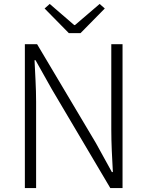

<svg xmlns="http://www.w3.org/2000/svg" viewBox="-20 -953 747 973"><path d="M106 0H163V-437C163 -510 158 -578 155 -648H160L242 -502L539 0H601V-729H544V-297C544 -226 548 -153 552 -81H547L466 -228L168 -729H106ZM329 -785H388L511 -910L485 -933L360 -826H356L232 -933L206 -910Z"/></svg>

Font: Noto Sans Japanese Light
Style: Regular
Weight: 300
Designer: Ryoko NISHIZUKA (kana & ideographs); Paul D. Hunt (Latin, Greek & Cyrillic); Wenlong ZHANG (bopomofo); Sandoll Communica
Foundry: Adobe Systems Incorporated
Version: Version 1.000;PS 1;hotconv 1.0.78;makeotf.lib2.5.61930